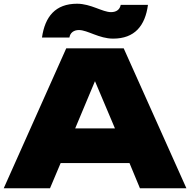

<svg xmlns="http://www.w3.org/2000/svg" viewBox="-21 -1009 1019 1029"><path d="M334 -750 -1 0H247L304 -135H673L729 0H978L642 -750ZM351 -808C355 -834 375 -848 402 -848C448 -848 510 -802 585 -802C701 -802 757 -871 772 -983H626C621 -957 602 -944 574 -944C528 -944 466 -989 392 -989C276 -989 220 -920 204 -808ZM382 -321 488 -574 595 -321Z"/></svg>

Font: Bounded ExtBd
Style: Regular
Weight: 800
Designer: Vlad Churkin
Version: Version 3.0